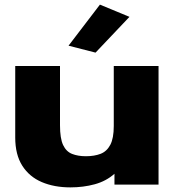

<svg xmlns="http://www.w3.org/2000/svg" viewBox="-20 -800 759 832"><path d="M285 12Q215 12 161 -11Q107 -34 76.5 -82Q46 -130 46 -204V-514H240V-257Q240 -200 253.5 -171.5Q267 -143 292.5 -133Q318 -123 352 -123Q389 -123 416 -133.5Q443 -144 458 -172.5Q473 -201 473 -254V-514H667V0H476V-47Q440 -15 390.5 -1.5Q341 12 285 12ZM394 -572 277 -602 413 -780 541 -727Z"/></svg>

Font: Special Gothic Expanded One
Style: Regular
Weight: 400
Designer: Alistair McCready
Foundry: Monolith
Version: Version 1.010; ttfautohint (v1.8.4.7-5d5b)